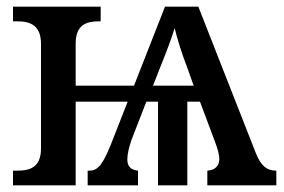

<svg xmlns="http://www.w3.org/2000/svg" viewBox="-20 -556 852 576"><path d="M19 0H207V-251H363L312 -121C289 -65 275 -44 248 -44H243V0H394V-44C374 -46 362 -56 362 -77C362 -94 367 -114 374 -135L419 -251H454V0H542V-251H580L626 -128C633 -109 638 -92 638 -78C637 -57 625 -46 602 -44V0H809V-44C779 -44 762 -60 747 -98L575 -536H475L382 -299H207V-425C207 -483 240 -492 278 -492H282V-536H19V-492H31C69 -492 103 -482 103 -424V-111C103 -53 69 -44 31 -44H19ZM439 -299 461 -355C479 -399 496 -445 504 -472C510 -445 525 -396 544 -347L561 -299Z"/></svg>

Font: Noto Serif SemiCondensed Medium
Style: Regular
Weight: 500
Width: 4
Designer: Monotype Design Team
Foundry: Monotype Imaging Inc.
Version: Version 2.014